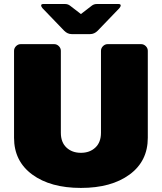

<svg xmlns="http://www.w3.org/2000/svg" viewBox="-20 -920 807 957"><path d="M383.3 -750H337.5Q316.7 -750 300 -766.7L191.7 -879.2Q185 -887.5 185 -892.5Q185 -900 195.8 -900H304.2Q318.3 -900 329.2 -891.7L383.3 -850L437.5 -891.7Q448.3 -900 462.5 -900H570.8Q581.7 -900 581.7 -892.5Q581.7 -887.5 575 -879.2L466.7 -766.7Q450 -750 429.2 -750ZM50 -233.3V-666.7Q50 -680 60 -690Q70 -700 83.3 -700H250Q263.3 -700 273.3 -690Q283.3 -680 283.3 -666.7V-258.3Q283.3 -210.8 311.2 -184.6Q339.2 -158.3 383.3 -158.3Q427.5 -158.3 455.4 -184.6Q483.3 -210.8 483.3 -258.3V-666.7Q483.3 -680 493.3 -690Q503.3 -700 516.7 -700H683.3Q696.7 -700 706.7 -690Q716.7 -680 716.7 -666.7V-233.3Q716.7 -116.7 625.8 -50Q535 16.7 383.3 16.7Q231.7 16.7 140.8 -50Q50 -116.7 50 -233.3Z"/></svg>

Font: BoonTook Mon
Style: Regular
Weight: 400
Designer: Sungsit Sawaiwan
Foundry: FontUni
Version: Version 3.0